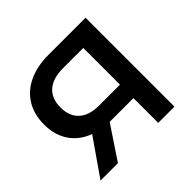

<svg xmlns="http://www.w3.org/2000/svg" viewBox="-169 -885 1069 1069"><g transform="rotate(-45 366.0 -350.0)"><path d="M633 -700V0H505V-195H332H318L188 0H51L201 -216Q128 -243 88.5 -301.5Q49 -360 49 -443Q49 -523 85 -581Q121 -639 187 -669.5Q253 -700 342 -700ZM181 -445Q181 -376 222 -338.5Q263 -301 341 -301H505V-590H346Q266 -590 223.5 -553Q181 -516 181 -445Z"/></g></svg>

Font: Montserrat Alternates SemiBold
Style: Regular
Weight: 600
Designer: Julieta Ulanovsky
Foundry: Julieta Ulanovsky
Version: Version 7.200